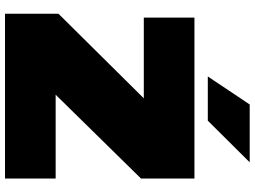

<svg xmlns="http://www.w3.org/2000/svg" viewBox="-142 -850 992 747"><g transform="rotate(90 353.5 -476.0)"><path d="M277 -789 386 -952H611L449 -789ZM33 0V-208L362 -540H48V-737H674V-529L348 -197H674V0Z"/></g></svg>

Font: Tomorrow ExtraBold
Style: Regular
Weight: 800
Designer: Tony de Marco, Monica Rizzolli
Foundry: Just in Type
Version: Version 2.002